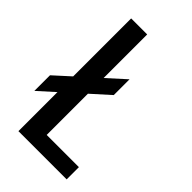

<svg xmlns="http://www.w3.org/2000/svg" viewBox="-221 -771 843 843"><g transform="rotate(45 200.0 -350.0)"><path d="M69 0V-242.5L-6.5 -174.5V-271.5L69 -340V-700H168.5V-429.5L253 -506V-408L168.5 -332V-76H368.5V0Z"/></g></svg>

Font: Trispace SemiCondensed
Style: Regular
Weight: 400
Width: 4
Designer: Tyler Finck
Foundry: Etcetera Type Company
Version: Version 1.210; ttfautohint (v1.8.3)